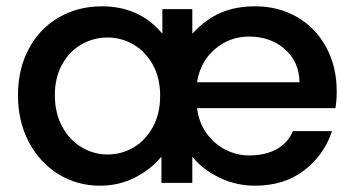

<svg xmlns="http://www.w3.org/2000/svg" viewBox="-20 -580 1125 609"><path d="M1048 -291Q1048 -262 1044 -237H605Q611 -190 636 -156Q661 -122 696.5 -104.5Q732 -87 769 -87Q824 -87 859.5 -108Q895 -129 909 -164H1033Q1008 -88 944.5 -39.5Q881 9 789 9Q729 9 676 -16.5Q623 -42 590 -83V0H492V-83Q458 -42 407.5 -16.5Q357 9 297 9Q225 9 165.5 -27.5Q106 -64 71.5 -129.5Q37 -195 37 -278Q37 -361 71.5 -425.5Q106 -490 167 -525Q228 -560 303 -560Q423 -560 495 -473V-551H590V-473Q632 -519 680 -539.5Q728 -560 789 -560Q864 -560 923 -525.5Q982 -491 1015 -429.5Q1048 -368 1048 -291ZM930 -319Q929 -384 883.5 -424Q838 -464 770 -464Q708 -464 661.5 -424Q615 -384 605 -319ZM321 -90Q365 -90 403 -112Q441 -134 464.5 -176.5Q488 -219 488 -276Q488 -333 464.5 -375Q441 -417 403 -439Q365 -461 321 -461Q277 -461 239 -439.5Q201 -418 177.5 -376.5Q154 -335 154 -278Q154 -221 177.5 -178Q201 -135 239.5 -112.5Q278 -90 321 -90Z"/></svg>

Font: Poppins Cyr Med
Style: Regular
Weight: 500
Designer: Ninad Kale (Devanagari), Jonny Pinhorn (Latin)
Foundry: Indian Type Foundry
Version: 4.004